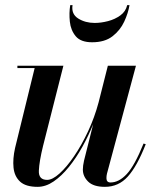

<svg xmlns="http://www.w3.org/2000/svg" viewBox="-20 -715 614 745"><path d="M261.5 -695Q256 -660.5 283.5 -643.2Q311 -626 347.5 -626Q372 -626 399 -633Q426 -640 447 -655.2Q468 -670.5 473.5 -695H482.5Q477.5 -664.5 462 -631Q446.5 -597.5 416.5 -574.2Q386.5 -551 337.5 -551Q293.5 -551 274 -574.2Q254.5 -597.5 251 -631Q247.5 -664.5 252.5 -695ZM226 -460 147 -148.5Q132.5 -89.5 130.8 -53.2Q129 -17 163 -17Q183.5 -17 211 -41.8Q238.5 -66.5 267.5 -109Q296.5 -151.5 321.8 -205.5Q347 -259.5 362.5 -317.5L398.5 -460H507.5L395 -41Q393 -33 393 -23.5Q393 -7 409 -7Q441.5 -7 472 -39.8Q502.5 -72.5 537 -158L545.5 -155.5Q512 -70 476 -30Q440 10 387 10Q343 10 322.2 -10.2Q301.5 -30.5 301.5 -57Q301.5 -71.5 306 -91.5L341.5 -233Q323.5 -188.5 299.5 -145.2Q275.5 -102 247.2 -67Q219 -32 188.2 -11Q157.5 10 126 10Q80 10 58 -10.2Q36 -30.5 32.5 -64.5Q29 -98.5 38.5 -141L114.5 -451H47.5V-460Z"/></svg>

Font: Bodoni* 24pt Medium
Style: Italic
Weight: 500
Italic angle: -13°
Version: Version 2.3